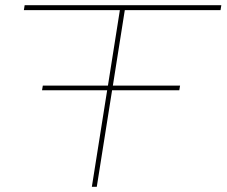

<svg xmlns="http://www.w3.org/2000/svg" viewBox="-20 -720 873 740"><path d="M830 -681H461L415 -390H674L671 -372H412L353 0H334L393 -372H142L145 -390H396L442 -681H72L75 -700H833Z"/></svg>

Font: Georama Extra Expanded Thin
Style: Italic
Weight: 100
Width: 8
Italic angle: -9°
Designer: Jean-Baptiste Levee
Foundry: Production Type
Version: Version 1.000